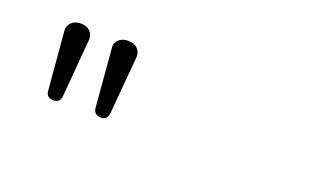

<svg xmlns="http://www.w3.org/2000/svg" viewBox="-45 -855 1294 770"><g transform="rotate(20 602.0 -469.5)"><path d="M252.4 -583 231.4 -335.4Q228.5 -305.7 202.1 -305.7Q169.4 -305.7 168 -335.9L147 -583V-586.9Q147 -605.5 160.6 -619.1Q174.3 -632.8 199.7 -632.8Q225.1 -632.8 238.8 -619.1Q252.4 -605.5 252.4 -586.9ZM455.1 -583 433.6 -335.4Q430.7 -305.7 404.3 -305.7Q372.6 -305.7 370.1 -335.9L349.6 -583Q349.1 -585 349.1 -588.9Q349.1 -597.7 352.5 -605.5Q356 -613.3 362.8 -619.4Q369.6 -625.5 379.4 -629.2Q389.2 -632.8 401.9 -632.8Q427.2 -632.8 441.2 -619.1Q455.1 -605.5 455.1 -586.9Z"/></g></svg>

Font: Erica Type
Style: Italic
Weight: 400
Monospace: yes
Designer: Peter Wiegel
Foundry: Peter Wiegel
Version: Version 1.000 2010 initial release